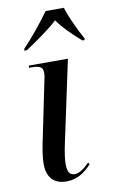

<svg xmlns="http://www.w3.org/2000/svg" viewBox="-88 -813 514 869"><g transform="rotate(-10 169.0 -378.0)"><path d="M61 -614 60 -606H72C126 -642 182 -681 221 -717C246 -681 281 -646 327 -606H337L338 -614C317 -650 282 -724 270 -766H186C154 -720 101 -656 61 -614ZM146 10C198 10 234 -18 262 -49L256 -57C234 -35 211 -16 188 -16C163 -16 155 -36 155 -69C155 -90 160 -125 168 -161L248 -536H69L67 -526H79C119 -526 131 -517 131 -493C131 -481 129 -467 125 -452L75 -209C64 -160 57 -116 57 -86C57 -24 88 10 146 10Z"/></g></svg>

Font: Noto Serif Display Condensed Medium
Style: Italic
Weight: 500
Width: 3
Italic angle: -12°
Designer: Monotype Design Team
Foundry: Monotype Imaging Inc.
Version: Version 2.009